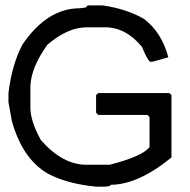

<svg xmlns="http://www.w3.org/2000/svg" viewBox="-20 -698 711 719"><path d="M308.6 -677.7H364.3Q454.1 -665 519.5 -627Q585.9 -576.2 610.4 -483.4L550.8 -466.8H543Q533.2 -469.7 511.7 -522.5Q450.2 -596.7 372.1 -595.7H304.7Q233.4 -595.7 157.2 -530.3Q95.7 -444.3 93.8 -374V-294.9Q93.8 -245.1 132.8 -173.8Q214.8 -80.1 304.7 -81.1H390.6Q513.7 -112.3 540 -147.5V-259.8L532.2 -267.6H347.7L339.8 -276.4V-341.8L347.7 -349.6H614.3L622.1 -341.8V-108.4Q498 -6.8 394.5 -5.9Q394.5 2 356.4 1H339.8Q229.5 -9.8 157.2 -48.8Q63.5 -104.5 24.4 -245.1L11.7 -315.4V-349.6Q24.4 -455.1 63.5 -530.3Q156.2 -667 278.3 -667L300.8 -669.9Z"/></svg>

Font: Urdu Khush Khati
Style: Regular
Weight: 400
Version: Version 001.500